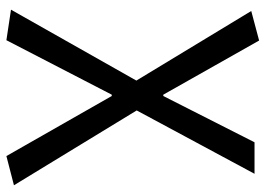

<svg xmlns="http://www.w3.org/2000/svg" viewBox="-132 -464 810 585"><g transform="rotate(90 272.5 -172.0)"><path d="M103 213 10 199 226 -183 14 -533 104 -557 269 -265H273L414 -543H510L317 -184L545 190L456 213L273 -108H269Z"/></g></svg>

Font: Swei Fan Sans CJK TC
Style: Regular
Weight: 400
Version: Version 2.130